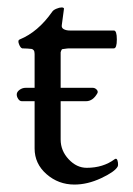

<svg xmlns="http://www.w3.org/2000/svg" viewBox="-20 -482 357 516"><path d="M40 -352Q35 -353 31 -363.5Q27 -374 33 -376Q82 -396 120 -450Q123 -455 131.5 -458.5Q140 -462 145.5 -462Q151 -462 152 -459L146 -414Q145 -407 151.5 -403.5Q158 -400 168 -400H286Q294 -400 294 -376Q294 -352 286 -352H183Q172 -352 166.5 -352Q161 -352 155.5 -351Q150 -350 148 -350Q146 -350 144.5 -346Q143 -342 143 -341.5Q143 -341 143 -334Q143 -327 143 -324V-246H229Q235 -246 239.5 -241.5Q244 -237 242 -232Q230 -210 211 -210H143V-107Q143 -77 164.5 -54Q186 -31 213 -31Q257 -31 288 -54Q295 -59 297 -45Q298 -38 296 -34Q288 -20 251.5 -3Q215 14 180 14Q137 14 105 -14Q73 -42 73 -83V-210H39Q33 -210 29 -216Q25 -222 25 -228Q25 -235 32.5 -240.5Q40 -246 49 -246H73V-337Q73 -344 70.5 -347Q68 -350 65 -350.5Q62 -351 53.5 -351.5Q45 -352 40 -352Z"/></svg>

Font: EB Garamond
Style: SC
Weight: 400
Version: Version 000.010